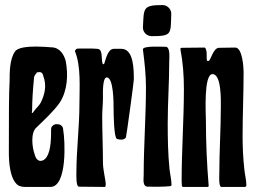

<svg xmlns="http://www.w3.org/2000/svg" viewBox="-20 -739 1009 759"><path d="M141 -333C134 -320 121 -310 114 -299C107 -289 104 -289 107 -303C107 -340 110 -385 114 -426C114 -436 117 -443 124 -449C124 -453 127 -453 127 -453C141 -456 148 -453 151 -439C165 -402 158 -368 141 -333ZM52 -6C59 -3 66 0 80 0H179C247 0 237 -187 230 -224C230 -241 219 -248 206 -248H199C189 -245 182 -238 182 -228C182 -197 182 -146 165 -119C158 -108 149 -103 140 -103C130 -103 121 -112 117 -129C107 -156 100 -214 124 -235C155 -265 192 -299 216 -333C247 -381 250 -443 240 -497C233 -524 216 -552 182 -552C169 -553 146 -555 122 -555C87 -555 49 -551 39 -535C18 -504 18 -453 18 -419C15 -371 15 -279 15 -136C15 -102 18 -30 52 -6Z M282 -56C282 -48 280 -1 292 -1L394 0L397 -2C397 -4 398 -7 398 -10C398 -27 387 -67 387 -96C387 -157 384 -218 384 -279C384 -303 387 -327 387 -351C387 -365 384 -433 402 -433C429 -433 429 -333 429 -312C429 -294 430 -195 442 -190C447 -188 453 -187 458 -187C466 -187 475 -189 478 -197C480 -202 509 -415 509 -424C509 -459 510 -546 460 -546H430C406 -546 398 -504 392 -487L389 -485L386 -486C382 -497 383 -515 381 -527C379 -538 376 -545 364 -546C340 -548 315 -547 290 -547C282 -547 280 -545 276 -537C301 -478 294 -391 294 -328C294 -237 282 -146 282 -56Z M623 -719C543 -719 549 -707 545 -630C545 -611 561 -596 580 -596C662 -596 654 -606 657 -683C658 -702 642 -719 623 -719ZM557 -394C557 -278 548 -163 548 -47C548 -31 542 -1 565 -1C593 -1 624 0 652 -3C655 -3 658 -5 658 -8C658 -29 652 -51 650 -72C644 -131 643 -192 643 -251C643 -333 649 -414 649 -496C649 -509 654 -554 635 -554C621 -554 545 -559 545 -544C545 -541 546 -538 546 -535C552 -487 557 -442 557 -394Z M798 -500C797 -505 797 -509 797 -514C797 -526 798 -538 792 -549L789 -551L697 -550L693 -547V-546C703 -493 707 -442 707 -388C707 -267 698 -145 698 -24C698 -17 699 -10 699 -3L703 0H802L805 -3C798 -89 794 -174 794 -261C794 -285 784 -446 820 -446C856 -446 853 -341 853 -318C853 -230 847 -143 847 -55C847 -45 844 -4 854 0H949C951 -1 954 -3 954 -6C954 -26 948 -49 946 -69C941 -113 939 -157 939 -201C939 -285 943 -370 943 -454C943 -474 938 -551 910 -551C889 -551 867 -550 846 -550C822 -550 813 -498 804 -498H800Z"/></svg>

Font: DisSenso
Style: Regular
Weight: 400
Version: Version 1.150